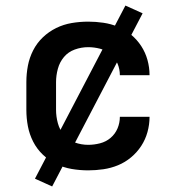

<svg xmlns="http://www.w3.org/2000/svg" viewBox="-20 -606 640 692"><path d="M298 8Q268 8 238.5 3Q209 -2 182.5 -15Q156 -28 134.5 -48.5Q113 -69 99.5 -95.5Q86 -122 80.5 -151Q75 -180 75 -210V-310Q75 -340 80.5 -369Q86 -398 99.5 -424.5Q113 -451 134.5 -471.5Q156 -492 182.5 -505Q209 -518 238.5 -523Q268 -528 298 -528Q325 -528 352.5 -524Q380 -520 405.5 -509.5Q431 -499 452.5 -481Q474 -463 489 -440Q504 -417 511.5 -390Q519 -363 519 -335Q519 -335 519 -335Q519 -335 519 -335H412Q412 -335 412 -335Q412 -335 412 -335Q412 -357 403.5 -377Q395 -397 378.5 -411Q362 -425 340.5 -430.5Q319 -436 298 -436Q273 -436 249.5 -427.5Q226 -419 210.5 -400.5Q195 -382 188.5 -358Q182 -334 182 -310V-210Q182 -186 188.5 -162Q195 -138 210.5 -119.5Q226 -101 249.5 -92.5Q273 -84 298 -84Q319 -84 340.5 -89.5Q362 -95 378.5 -109Q395 -123 403.5 -143Q412 -163 412 -185Q412 -185 412 -185Q412 -185 412 -185H519Q519 -185 519 -185Q519 -185 519 -185Q519 -157 511.5 -130Q504 -103 489 -80Q474 -57 452.5 -39Q431 -21 405.5 -10.5Q380 0 352.5 4Q325 8 298 8ZM168 66 106 38 432 -586 494 -558Z"/></svg>

Font: Zed Mono Semibold Extended
Style: Regular
Weight: 600
Width: 7
Monospace: yes
Designer: Belleve Invis
Foundry: Belleve Invis
Version: Version 1.0.0; ttfautohint (v1.8.4)